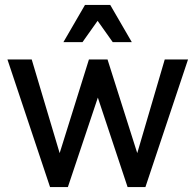

<svg xmlns="http://www.w3.org/2000/svg" viewBox="-20 -755 789 775"><path d="M10 -515H108L233 -96H208L339 -515H414L547 -96H522L645 -515H739L567 0H495L361 -403H389L254 0H182ZM236 -585 323 -735H425L512 -585H435L374 -671L313 -585Z"/></svg>

Font: Radio Canada
Style: Regular
Weight: 400
Designer: Charles Daoud, Etienne Aubert Bonn, Alexandre Saumier Demers, Jacques Le Bailly
Foundry: Radio-Canada
Version: Version 2.104;gftools[0.9.28.dev5+ged2979d]